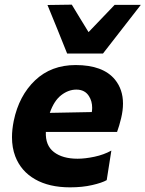

<svg xmlns="http://www.w3.org/2000/svg" viewBox="-20 -792 625 825"><path d="M281 13Q191 13 130.5 -21.8Q70 -56.5 45.5 -120.5Q31.5 -157.5 31.5 -202.5Q31.5 -235 39 -272.5Q61.5 -381 130.8 -446.8Q200 -512.5 305 -512.5Q422.5 -512.5 474 -450Q508.5 -407.5 508.5 -347Q508.5 -317.5 500.5 -284Q492.5 -251 483 -225H177Q174.5 -167 211.8 -138.5Q249 -110 313.5 -110Q345.5 -110 385.8 -118.5Q426 -127 458.5 -145L438.5 -18Q418.5 -6.5 376.2 3.2Q334 13 281 13ZM308 -407Q274 -407 243 -383Q212 -359 194 -307L374.5 -310.5Q376 -320 376 -329Q376 -357 362.5 -378.5Q345 -407 308 -407ZM268.5 -562Q247.5 -614.5 226.5 -666.5Q205 -718.5 184 -770.5L288.5 -772Q306 -743 324 -713.5Q342 -684 360.5 -654Q389 -684 417 -713Q445 -742 472.5 -771H585Q503 -666.5 422.5 -562Z"/></svg>

Font: Heraclito
Style: Bold Italic
Weight: 700
Italic angle: -12°
Designer: Kostas Bartsokas (font) & Cristiano Sobral (main changes)
Foundry: Kostas Bartsokas (font) & Cristiano Sobral (main changes)
Version: Version 1.00;July 8, 2020;FontCreator 13.0.0.2655 64-bit